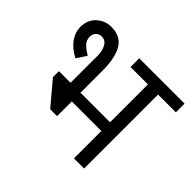

<svg xmlns="http://www.w3.org/2000/svg" viewBox="-137 -759 936 936"><g transform="rotate(45 331.0 -291.0)"><path d="M540 -510V0H470V-188.8H266.2V-87.5H218.8L117.5 -207.5V-248.8H197.5V-400Q197.5 -402.5 198.1 -433.8Q198.8 -465 185.6 -490.6Q172.5 -516.2 146.2 -516.2Q128.8 -516.2 116.9 -504.4Q105 -492.5 105 -473.8Q105 -450 120.6 -433.8Q136.2 -417.5 163.8 -401.2L130 -350Q85 -373.8 61.9 -406.2Q38.8 -438.8 38.8 -473.8Q38.8 -523.8 70.6 -553.1Q102.5 -582.5 146.2 -582.5Q210 -582.5 238.1 -536.2Q266.2 -490 266.2 -400V-248.8H470V-510H350V-570H662.5V-510Z"/></g></svg>

Font: Cambay
Style: Regular
Weight: 400
Designer: Pooja Saxena
Foundry: Pooja Saxena
Version: Version 1.181;PS 001.181;hotconv 1.0.70;makeotf.lib2.5.58329